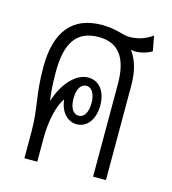

<svg xmlns="http://www.w3.org/2000/svg" viewBox="-90 -646 646 721"><g transform="rotate(15 232.5 -285.5)"><path d="M70 0H120V-91C120 -163 136 -224 157 -252C162 -202 192 -174 226 -174C267 -174 294 -212 294 -265C294 -320 266 -355 224 -355C175 -355 129 -302 108 -234H107C103 -263 100 -294 100 -344C100 -460 139 -512 223 -512C299 -512 337 -462 337 -360V0H387V-367C387 -427 373 -467 351 -497C357 -496 362 -495 367 -495C391 -495 415 -502 432 -513L421 -571C392 -550 362 -542 332 -542C305 -542 281 -559 223 -559C109 -559 50 -489 50 -349C50 -238 70 -198 70 -101ZM225 -207C202 -207 190 -231 190 -265C190 -299 202 -323 225 -323C248 -323 260 -297 260 -265C260 -232 248 -207 225 -207Z"/></g></svg>

Font: Noto Sans Thai Looped ExtraCondensed Light
Style: Regular
Weight: 300
Width: 2
Designer: Sasikarn Vongin, Ben Mitchell
Foundry: The Fontpad Ltd
Version: Version 1.001